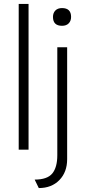

<svg xmlns="http://www.w3.org/2000/svg" viewBox="-20 -760 435 975"><path d="M75 0V-740H125V0ZM295 -629Q249 -629 249 -674Q249 -694 261 -706.5Q273 -719 295 -719Q341 -719 341 -674Q341 -654 329 -641.5Q317 -629 295 -629ZM177 195 156 152Q220 152 245.5 121Q271 90 271 28V-520H321V48Q321 114 281.5 154.5Q242 195 177 195Z"/></svg>

Font: Lexend Deca ExtraLight
Style: Regular
Weight: 200
Designer: Bonnie Shaver-Troup, Thomas Jockin
Foundry: Lexend
Version: Version 1.008; ttfautohint (v1.8.4.7-5d5b)